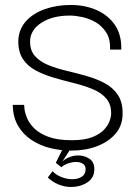

<svg xmlns="http://www.w3.org/2000/svg" viewBox="-20 -593 551 773"><path d="M266.2 13.3Q222.3 13.3 180.9 2.8Q139.5 -7.8 105.8 -30.2Q72.2 -52.7 52.2 -87.5Q32.2 -122.3 31.3 -170.7H77.2Q77.2 -168.2 78.8 -152.9Q80.5 -137.7 89.3 -116.7Q98.2 -95.7 118.4 -75.7Q138.7 -55.7 175.1 -42.1Q211.5 -28.5 268.8 -28.5Q321.2 -28.5 352.5 -41.2Q383.8 -54 400.2 -72.2Q416.5 -90.5 422 -107.8Q427.5 -125.2 427.5 -133.5Q428.3 -172 408.4 -195.7Q388.5 -219.3 354.5 -233.5Q320.5 -247.7 280.1 -257.8Q239.7 -267.8 199.3 -279.4Q159 -291 125.2 -308.6Q91.3 -326.2 71.9 -355.8Q52.5 -385.3 53.8 -431.8Q56.2 -475.8 84.5 -507.5Q112.8 -539.2 160.3 -556.1Q207.8 -573 264.8 -573Q321.8 -573 368.4 -552.7Q415 -532.3 442.4 -492.8Q469.8 -453.2 468.2 -393.3H423.2Q424.8 -435.5 407.8 -462.1Q390.8 -488.7 364.8 -503.7Q338.7 -518.7 310.6 -524.5Q282.5 -530.3 261.3 -530.3Q191.8 -530.3 147.3 -501.8Q102.8 -473.2 101.2 -428.8Q100.3 -390.8 120.3 -367.9Q140.3 -345 174 -331.2Q207.7 -317.5 248.2 -307.9Q288.8 -298.3 328.9 -286.9Q369 -275.5 402.4 -257.7Q435.8 -239.8 455.4 -209.5Q475 -179.2 473.5 -130.8Q472.2 -85.2 443.8 -53.2Q415.5 -21.2 369.6 -3.9Q323.7 13.3 266.2 13.3ZM172.5 121.8 191.5 96.2Q204.8 110.7 226.9 119.6Q249 128.5 270.3 128.5Q293.7 128.5 309.2 118.6Q324.7 108.7 324.7 88.2Q324.7 72.5 312.9 65.8Q301.2 59 285.5 59Q271.5 59 255.5 64.4Q239.5 69.8 226.7 80.2L204.7 62.5L243.2 -15.2L270.7 -3.8L230.5 58Q241.5 46.7 258.9 39.8Q276.3 32.8 294.8 32.8Q319.3 32.8 339.6 45.8Q359.8 58.7 359.8 88.3Q359.8 123 331.5 141.4Q303.2 159.8 265.2 159.8Q241.7 159.8 216.7 150.1Q191.7 140.3 172.5 121.8Z"/></svg>

Font: Darker Grotesque Light
Style: Regular
Weight: 300
Designer: Gabriel Lam
Foundry: TypeRant
Version: Version 1.000;gftools[0.9.28]